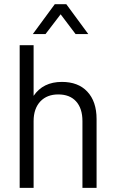

<svg xmlns="http://www.w3.org/2000/svg" viewBox="-20 -909 561 929"><path d="M75.2 -690.4H142.6V-445.3Q188.5 -512.7 279.3 -512.7Q358.4 -512.7 402.3 -465.8Q447.3 -418 447.3 -333V0H378.9V-323.2Q378.9 -384.8 347.7 -418.9Q317.4 -452.1 261.7 -452.1Q208 -452.1 175.8 -418.9Q142.6 -383.8 142.6 -323.2V0H75.2ZM245.1 -888.7H300.8L407.2 -744.1H345.7L273.4 -839.8L200.2 -744.1H138.7Z"/></svg>

Font: Dinish
Style: Regular
Weight: 400
Designer: Bert Driehuis
Foundry: Playbeing
Version: Version 3.006; git-39231f3c-release